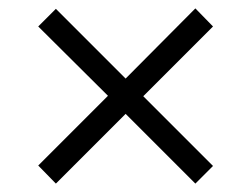

<svg xmlns="http://www.w3.org/2000/svg" viewBox="-20 -587 599 457"><path d="M113 -150 71 -193 237 -359 71 -524 113 -566 279 -400 445 -567 487 -524 321 -358 487 -192 445 -150 279 -316Z"/></svg>

Font: Noto Serif Makasar
Style: Regular
Weight: 400
Designer: Sérgio Martins
Version: Version 1.001; ttfautohint (v1.8.4.7-5d5b)